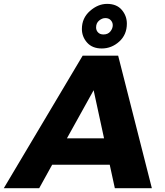

<svg xmlns="http://www.w3.org/2000/svg" viewBox="-79 -994 871 1014"><path d="M458.5 -738Q408.5 -738 381 -769Q353.5 -800 353.5 -841Q353.5 -898.5 396 -936Q438.5 -973.5 486.5 -973.5Q537 -973.5 564 -942Q591 -910.5 591 -869Q591 -811 550.8 -774.5Q510.5 -738 458.5 -738ZM467.5 -812Q491 -812 503.8 -827.8Q516.5 -843.5 516.5 -861Q516.5 -876 506 -887.2Q495.5 -898.5 477.5 -898.5Q460 -898.5 444.2 -885.2Q428.5 -872 428.5 -849Q428.5 -833.5 438.8 -822.8Q449 -812 467.5 -812ZM723 0H527.5L500.5 -124H196.5L128 0H-59L357.5 -700H545ZM470.5 -263.5 415.5 -517.5 274.5 -263.5Z"/></svg>

Font: Argentum Sans
Style: Bold Italic
Weight: 700
Italic angle: -11°
Designer: Julieta Ulanovsky (font), Cristiano Sobral (main changes and remaster)
Foundry: Julieta Ulanovsky (font), Cristiano Sobral (main changes and remaster)
Version: Version 2.007;June 15, 2022;FontCreator 14.0.0.2814 64-bit; 